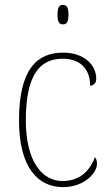

<svg xmlns="http://www.w3.org/2000/svg" viewBox="-20 -758 451 788"><path d="M238 -658C253 -658 261 -666 261 -698C261 -729 253 -738 238 -738C224 -738 216 -729 216 -698C216 -666 224 -658 238 -658ZM238 10C328 10 378 -50 378 -85C378 -98 375 -106 370 -113C350 -62 313 -16 238 -15C152 -14 86 -97 86 -264C86 -456 147 -517 237 -517C315 -517 350 -469 350 -406C363 -407 375 -416 375 -434C375 -492 325 -542 239 -542C133 -542 58 -476 58 -263C58 -70 137 10 238 10Z"/></svg>

Font: Noto Serif Thai SemiCondensed Thin
Style: Regular
Weight: 100
Width: 4
Designer: Monotype Design Team
Foundry: Monotype Imaging Inc.
Version: Version 2.002